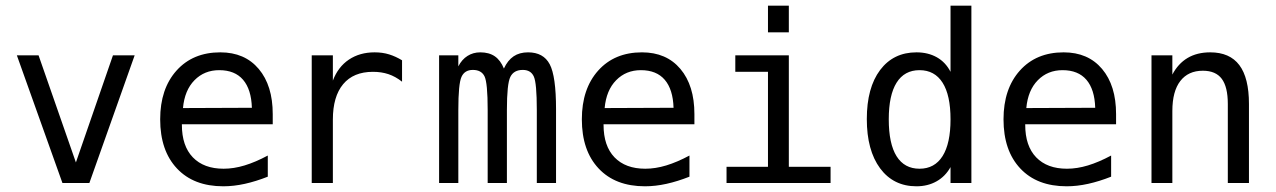

<svg xmlns="http://www.w3.org/2000/svg" viewBox="-20 -651 4540 683"><path d="M40 -454.1H117.2L250 -73.2L381.8 -454.1H459L297.9 0H202.1Z M950.2 -245.1V-209H627V-207Q627 -131.8 666 -91.3Q705.1 -50.8 775.4 -50.8Q811.5 -50.8 850.1 -62.5Q888.7 -74.2 932.6 -97.7V-22.5Q890.6 -5.9 851.1 2.9Q811.5 11.7 774.4 11.7Q668.9 11.7 609.4 -51.8Q549.8 -115.2 549.8 -226.6Q549.8 -335 607.9 -399.9Q666 -464.8 763.7 -464.8Q850.6 -464.8 900.4 -405.8Q950.2 -346.7 950.2 -245.1ZM876 -267.6Q874 -333 844.7 -367.2Q815.4 -401.4 759.8 -401.4Q707 -401.4 671.9 -365.7Q636.7 -330.1 630.9 -266.6Z M1410.2 -360.4Q1386.7 -378.9 1361.8 -387.2Q1336.9 -395.5 1306.6 -395.5Q1237.3 -395.5 1200.7 -351.6Q1164.1 -307.6 1164.1 -225.6V0H1088.9V-454.1H1164.1V-364.3Q1182.6 -413.1 1221.2 -439Q1259.8 -464.8 1312.5 -464.8Q1340.8 -464.8 1364.3 -457.5Q1387.7 -450.2 1410.2 -436.5Z M1772.5 -407.2Q1786.1 -436.5 1807.1 -450.7Q1828.1 -464.8 1858.4 -464.8Q1913.1 -464.8 1935.5 -422.4Q1958 -379.9 1958 -262.7V0H1889.6V-259.8Q1889.6 -355.5 1878.9 -378.9Q1868.2 -402.3 1839.8 -402.3Q1807.6 -402.3 1795.4 -377.4Q1783.2 -352.5 1783.2 -259.8V0H1714.8V-259.8Q1714.8 -356.4 1703.6 -379.4Q1692.4 -402.3 1662.1 -402.3Q1632.8 -402.3 1621.6 -377.4Q1610.4 -352.5 1610.4 -259.8V0H1542V-454.1H1610.4V-415Q1623 -439.5 1643.1 -452.1Q1663.1 -464.8 1688.5 -464.8Q1719.7 -464.8 1740.2 -450.7Q1760.7 -436.5 1772.5 -407.2Z M2450.2 -245.1V-209H2127V-207Q2127 -131.8 2166 -91.3Q2205.1 -50.8 2275.4 -50.8Q2311.5 -50.8 2350.1 -62.5Q2388.7 -74.2 2432.6 -97.7V-22.5Q2390.6 -5.9 2351.1 2.9Q2311.5 11.7 2274.4 11.7Q2168.9 11.7 2109.4 -51.8Q2049.8 -115.2 2049.8 -226.6Q2049.8 -335 2107.9 -399.9Q2166 -464.8 2263.7 -464.8Q2350.6 -464.8 2400.4 -405.8Q2450.2 -346.7 2450.2 -245.1ZM2376 -267.6Q2374 -333 2344.7 -367.2Q2315.4 -401.4 2259.8 -401.4Q2207 -401.4 2171.9 -365.7Q2136.7 -330.1 2130.9 -266.6Z M2595.7 -454.1H2786.1V-57.6H2934.6V0H2564.5V-57.6H2711.9V-395.5H2595.7ZM2711.9 -630.9H2786.1V-536.1H2711.9Z M3361.3 -395.5V-630.9H3435.5V0H3361.3V-56.6Q3342.8 -23.4 3311.5 -5.9Q3280.3 11.7 3240.2 11.7Q3158.2 11.7 3110.8 -52.2Q3063.5 -116.2 3063.5 -227.5Q3063.5 -338.9 3110.8 -401.9Q3158.2 -464.8 3240.2 -464.8Q3281.2 -464.8 3312.5 -447.3Q3343.8 -429.7 3361.3 -395.5ZM3141.6 -226.6Q3141.6 -139.6 3169.4 -95.2Q3197.3 -50.8 3251 -50.8Q3304.7 -50.8 3333 -95.7Q3361.3 -140.6 3361.3 -226.6Q3361.3 -312.5 3333 -356.9Q3304.7 -401.4 3251 -401.4Q3197.3 -401.4 3169.4 -356.9Q3141.6 -312.5 3141.6 -226.6Z M3950.2 -245.1V-209H3627V-207Q3627 -131.8 3666 -91.3Q3705.1 -50.8 3775.4 -50.8Q3811.5 -50.8 3850.1 -62.5Q3888.7 -74.2 3932.6 -97.7V-22.5Q3890.6 -5.9 3851.1 2.9Q3811.5 11.7 3774.4 11.7Q3668.9 11.7 3609.4 -51.8Q3549.8 -115.2 3549.8 -226.6Q3549.8 -335 3607.9 -399.9Q3666 -464.8 3763.7 -464.8Q3850.6 -464.8 3900.4 -405.8Q3950.2 -346.7 3950.2 -245.1ZM3876 -267.6Q3874 -333 3844.7 -367.2Q3815.4 -401.4 3759.8 -401.4Q3707 -401.4 3671.9 -365.7Q3636.7 -330.1 3630.9 -266.6Z M4422.9 -281.2V0H4347.7V-281.2Q4347.7 -341.8 4326.2 -370.6Q4304.7 -399.4 4258.8 -399.4Q4207 -399.4 4178.7 -362.8Q4150.4 -326.2 4150.4 -255.9V0H4076.2V-454.1H4150.4V-385.7Q4170.9 -424.8 4204.6 -444.8Q4238.3 -464.8 4285.2 -464.8Q4354.5 -464.8 4388.7 -419.4Q4422.9 -374 4422.9 -281.2Z"/></svg>

Font: BabelStone Shapes
Style: Regular
Weight: 400
Designer: Andrew West
Foundry: BabelStone
Version: Version 15.0.0 September 13, 2022